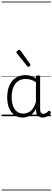

<svg xmlns="http://www.w3.org/2000/svg" viewBox="-20 -1468 663 2426"><path d="M265 17Q210 17 166 -12Q122 -41 96.5 -98Q71 -155 71 -238Q71 -288 80.5 -331Q90 -374 109 -408.5Q128 -443 156 -467.5Q184 -492 220.5 -505.5Q257 -519 301 -519Q335 -519 368 -509Q401 -499 434 -479V-495Q434 -506 440.5 -510.5Q447 -515 461 -515Q475 -515 481 -510.5Q487 -506 487 -496V-91Q487 -70 491.5 -56.5Q496 -43 506 -36.5Q516 -30 531 -30Q541 -30 550.5 -33.5Q560 -37 569.5 -44.5Q579 -52 590 -63Q595 -69 601.5 -68.5Q608 -68 614 -61Q621 -55 622 -48Q623 -41 619 -34Q608 -19 592 -7.5Q576 4 558 10.5Q540 17 522 17Q501 17 485.5 11.5Q470 6 458.5 -5.5Q447 -17 441.5 -33.5Q436 -50 435 -72Q435 -76 434.5 -81.5Q434 -87 434 -92Q411 -47 382 -23.5Q353 0 322.5 8.5Q292 17 265 17ZM127 -242Q127 -180 143.5 -133Q160 -86 192.5 -59.5Q225 -33 274 -33Q306 -33 336.5 -46.5Q367 -60 392.5 -92.5Q418 -125 434 -181V-429Q399 -453 367 -461.5Q335 -470 302 -470Q270 -470 243 -460.5Q216 -451 194.5 -432Q173 -413 158 -385.5Q143 -358 135 -322Q127 -286 127 -242ZM338 -623Q335 -623 331.5 -625Q328 -627 324 -632L194 -793Q190 -797 188.5 -800Q187 -803 187 -807Q187 -814 193.5 -820.5Q200 -827 208.5 -832Q217 -837 224 -837Q233 -837 241 -827L360 -659Q363 -654 363.5 -651.5Q364 -649 364 -647Q364 -639 354.5 -631Q345 -623 338 -623ZM0 928H623V938H0ZM0 -20H623V0H0ZM0 -505H623V-500H0ZM0 -1448H623V-1438H0Z"/></svg>

Font: Playwrite ID Guides
Style: Regular
Weight: 400
Designer: Veronika Burian, José Scaglione
Foundry: TypeTogether
Version: Version 1.003